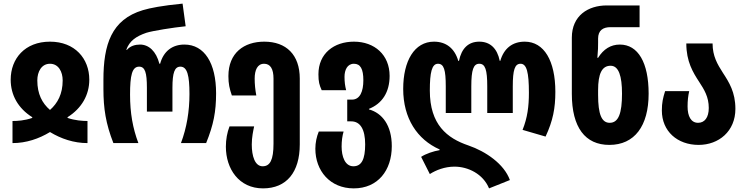

<svg xmlns="http://www.w3.org/2000/svg" viewBox="-20 -790 4119 1060"><path d="M49 0C125 0 195 -24 256 -61C317 -24 387 0 463 0V-122C436 -122 393 -125 353 -139V-143C431 -192 473 -266 473 -350C473 -467 393 -560 256 -560C118 -560 39 -467 39 -350C39 -265 80 -192 158 -143V-139C115 -124 76 -122 49 -122ZM256 -183C213 -220 186 -271 186 -346C186 -394 209 -438 256 -438C303 -438 326 -394 326 -346C326 -271 298 -220 256 -183Z M606 0H744C713 -82 698 -166 698 -268C698 -374 709 -422 748 -422C781 -422 791 -389 791 -305V-174H932V-305C932 -389 944 -422 976 -422C1014 -422 1026 -373 1026 -271C1026 -176 1011 -85 979 0H1118C1159 -101 1173 -174 1173 -275C1173 -441 1109 -544 998 -544C932 -544 883 -508 864 -438H860C842 -508 801 -544 753 -544C726 -544 699 -536 681 -515H677C695 -564 730 -589 788 -609C823 -620 936 -638 1005 -645L988 -770C875 -759 809 -746 769 -734C595 -682 551 -544 551 -349V-298C551 -192 564 -107 606 0Z M1432 250C1562 250 1635 161 1635 7V-356C1635 -488 1560 -560 1439 -560C1327 -560 1241 -498 1241 -370C1241 -327 1247 -301 1260 -263H1395C1389 -295 1386 -326 1386 -356C1386 -403 1401 -438 1438 -438C1473 -438 1490 -409 1490 -356V3C1490 93 1471 128 1430 128C1387 128 1370 71 1370 8C1370 -33 1378 -68 1383 -92H1247C1234 -58 1227 -20 1227 20C1227 142 1299 250 1432 250Z M1933 250C2066 250 2143 151 2143 17C2143 -98 2090 -166 2017 -186V-189C2090 -218 2131 -281 2131 -371C2131 -487 2048 -560 1934 -560C1824 -560 1738 -495 1738 -380C1738 -338 1743 -321 1756 -292H1891C1885 -316 1882 -337 1882 -366C1882 -403 1897 -438 1934 -438C1970 -438 1986 -409 1986 -347C1986 -286 1968 -240 1923 -240H1897V-120H1919C1969 -120 1996 -76 1996 7C1996 90 1976 128 1931 128C1884 128 1866 73 1866 19C1866 -12 1870 -41 1877 -64H1740C1728 -35 1721 -2 1721 31C1721 153 1802 250 1933 250Z M2680 250 2795 204C2763 115 2662 46 2566 13C2448 -27 2353 -102 2353 -290C2353 -390 2364 -438 2398 -438C2431 -438 2441 -404 2441 -313V-166H2582V-313C2582 -405 2594 -438 2626 -438C2659 -438 2670 -405 2670 -313V-166H2811V-313C2811 -404 2822 -438 2854 -438C2888 -438 2900 -390 2900 -278C2900 -203 2892 -140 2865 -73L2992 -36C3033 -124 3046 -193 3046 -283C3046 -454 2984 -560 2877 -560C2809 -560 2762 -523 2742 -454H2739C2725 -523 2686 -560 2626 -560C2566 -560 2528 -523 2514 -454H2510C2490 -523 2443 -560 2376 -560C2268 -560 2206 -454 2206 -299C2206 -137 2283 -20 2407 35V39C2375 44 2330 59 2305 76L2353 171C2387 149 2436 130 2489 130C2564 130 2647 170 2680 250Z M3344 10C3483 10 3561 -94 3561 -273C3561 -444 3503 -544 3402 -544C3352 -544 3312 -519 3282 -471H3278C3282 -513 3282 -534 3282 -555V-577C3282 -622 3309 -640 3350 -640H3511V-760H3330C3227 -760 3137 -704 3137 -582V-272C3137 -86 3211 10 3344 10ZM3346 -112C3301 -112 3282 -160 3282 -266V-292C3282 -383 3303 -427 3351 -427C3396 -427 3414 -370 3414 -273C3414 -165 3395 -112 3346 -112Z M3837 10C3948 10 4040 -65 4040 -189C4040 -281 4005 -336 3971 -388C3941 -435 3914 -480 3914 -550H3769C3769 -450 3806 -390 3840 -338C3868 -295 3893 -255 3893 -194C3893 -141 3870 -112 3834 -112C3795 -112 3776 -148 3776 -202C3776 -235 3779 -260 3785 -287H3652C3640 -249 3634 -223 3634 -180C3634 -65 3720 10 3837 10Z"/></svg>

Font: Noto Sans Georgian ExtraCondensed ExtraBold
Style: Regular
Weight: 800
Width: 2
Designer: Monotype Design Team, Akaki Razmadze
Foundry: Google LLC
Version: Version 2.005